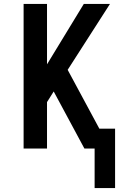

<svg xmlns="http://www.w3.org/2000/svg" viewBox="-20 -755 640 976"><path d="M565 201H461V0H409L253 -290L219 -236V0H100V-735H219V-428L406 -735H539L324 -400L485 -101H565Z"/></svg>

Font: Iosevka SS04 Extended
Style: Bold
Weight: 700
Width: 7
Monospace: yes
Designer: Belleve Invis
Foundry: Belleve Invis
Version: Version 19.0.0; ttfautohint (v1.8.4)